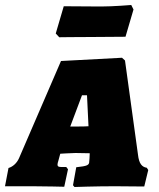

<svg xmlns="http://www.w3.org/2000/svg" viewBox="-41 -744 635 768"><path d="M493 -706 484 -724C484 -724 412 -718 363 -718C306 -718 214 -719 214 -719L182 -610L196 -595C196 -595 268 -596 325 -596L461 -597ZM511 -125 459 -502 447 -513 203 -500 35 -111C26 -91 10 -77 -7 -72L-21 1H89C138 1 216 3 216 3L231 -67L224 -76H205C194 -76 189 -78 189 -85C189 -89 190 -94 193 -103L200 -129C197 -129 248 -132 261 -132L318 -131L317 -110C317 -105 316 -102 316 -99C316 -83 309 -80 264 -75L251 -3L257 4C257 4 339 1 418 1C465 1 536 2 536 2L552 -64L546 -73C527 -76 515 -89 511 -125ZM240 -238 287 -363H307L313 -239C295 -238 288 -238 276 -238Z"/></svg>

Font: Alegreya SC Black
Style: Italic
Weight: 900
Italic angle: -7°
Designer: Juan Pablo del Peral
Foundry: Huerta Tipografica
Version: Version 2.007;PS 002.007;hotconv 1.0.88;makeotf.lib2.5.64775